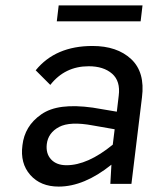

<svg xmlns="http://www.w3.org/2000/svg" viewBox="-20 -680 577 710"><path d="M507 -660 500 -601H190L197 -660ZM322 -510Q413 -510 465 -461.5Q517 -413 505 -320L466 0H388L392 -71Q291 10 197 10Q130 10 92 -33Q54 -76 63 -143Q67 -178 84 -206.5Q101 -235 132.5 -257Q164 -279 211 -285Q258 -291 323 -282L412 -267L419 -326Q426 -380 394.5 -407.5Q363 -435 308 -435Q220 -435 166 -366L112 -420Q185 -510 322 -510ZM153 -147Q149 -112 169 -90.5Q189 -69 226 -69Q304 -69 397 -145L404 -202L324 -216Q239 -232 198.5 -210.5Q158 -189 153 -147Z"/></svg>

Font: Orkney
Style: Italic
Weight: 400
Italic angle: -7°
Designer: Samuel Oakes and Alfredo Marco Pradil
Foundry: Alfredo Marco Pradil
Version: 1.0; ttfautohint (v1.5)